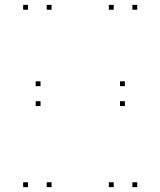

<svg xmlns="http://www.w3.org/2000/svg" viewBox="-20 -760 660 790"><path d="M192.2 -720V-740H172.2V-720ZM95.3 -720V-740H75.3V-720ZM95.3 10V-10H75.3V10ZM192.2 10V-10H172.2V10ZM544.7 -720V-740H524.7V-720ZM447.8 -720V-740H427.8V-720ZM447.8 10V-10H427.8V10ZM544.7 10V-10H524.7V10ZM493.8 -323.7V-343.7H473.8V-323.7ZM493.8 -405.5V-425.5H473.8V-405.5ZM146.8 -405.5V-425.5H126.8V-405.5ZM146.8 -323.7V-343.7H126.8V-323.7Z"/></svg>

Font: Monaspace Neon Dots Var
Style: Regular
Weight: 400
Designer: Riley Cran and the Lettermatic Team
Version: Version 1.100 (Monaspace Neon Dots)